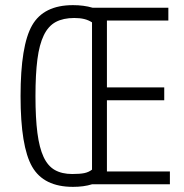

<svg xmlns="http://www.w3.org/2000/svg" viewBox="-20 -717 716 747"><path d="M264 -697Q150 -697 105 -618.5Q60 -540 60 -343Q60 -147 105 -68.5Q150 10 264 10Q285 10 303.5 7.5Q322 5 338 0H641V-50H396V-327H619V-377H396V-637H635V-687H340Q323 -692 304 -694.5Q285 -697 264 -697ZM261 -40Q221 -40 193.5 -55.5Q166 -71 149.5 -106.5Q133 -142 125.5 -200Q118 -258 118 -343Q118 -428 125.5 -486Q133 -544 150.5 -580Q168 -616 197 -631.5Q226 -647 269 -647Q291 -647 307.5 -643Q324 -639 338 -630V-57Q325 -47 308 -43.5Q291 -40 261 -40Z"/></svg>

Font: Secuela Light
Style: Regular
Weight: 300
Designer: Fernando Haro
Foundry: deFharo
Version: Version 1.708